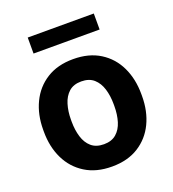

<svg xmlns="http://www.w3.org/2000/svg" viewBox="-132 -810 828 920"><g transform="rotate(-20 282.5 -349.5)"><path d="M32.2 -258.8V-269Q32.2 -345.7 61.5 -406.7Q90.8 -467.8 146.7 -502.9Q202.6 -538.1 282.2 -538.1Q362.3 -538.1 418.5 -502.9Q474.6 -467.8 503.7 -406.7Q532.7 -345.7 532.7 -269V-258.8Q532.7 -181.6 503.7 -121.1Q474.6 -60.5 418.9 -25.4Q363.3 9.8 283.2 9.8Q203.1 9.8 147 -25.4Q90.8 -60.5 61.5 -121.1Q32.2 -181.6 32.2 -258.8ZM173.8 -269V-258.8Q173.8 -215.8 184.6 -180.7Q195.3 -145.5 219.2 -124.8Q243.2 -104 283.2 -104Q322.3 -104 346.2 -124.8Q370.1 -145.5 380.9 -180.7Q391.6 -215.8 391.6 -258.8V-269Q391.6 -311 380.9 -346.4Q370.1 -381.8 346.2 -403.1Q322.3 -424.3 282.2 -424.3Q242.7 -424.3 219 -403.1Q195.3 -381.8 184.6 -346.4Q173.8 -311 173.8 -269ZM450.7 -709.5V-627.9H113.8V-709.5Z"/></g></svg>

Font: RobotoDEMO
Style: Regular
Weight: 400
Designer: Christian Robertson
Foundry: Google
Version: Version 2.136